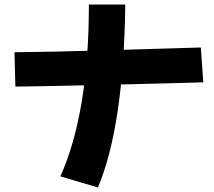

<svg xmlns="http://www.w3.org/2000/svg" viewBox="-20 -815 947 849"><path d="M48 -432 44 -584Q195 -585 464 -593Q733 -601 868 -605L879 -451Q830 -449 494.5 -441Q159 -433 48 -432ZM373 -795H534Q527 -256 413 14L247 -35Q373 -317 373 -795Z"/></svg>

Font: KN Bobohei
Style: Bold
Weight: 700
Designer: Kingnam Type Foundry
Version: Version 1.710;March 18, 2023